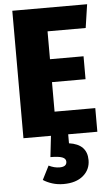

<svg xmlns="http://www.w3.org/2000/svg" viewBox="-63 -735 597 1043"><g transform="rotate(-5 236.0 -214.0)"><path d="M226 -129H448V0H289V49Q387 63 387 149Q387 201 348 234Q309 267 241 267Q208 267 179.5 258Q151 249 130 235L168 160Q198 175 227 175Q266 175 266 147Q266 130 246 122.5Q226 115 182 115L195 0H45V-695H453L434 -567H226V-415H409V-290H226Z"/></g></svg>

Font: Fira Sans Condensed ExtraBold
Style: Regular
Weight: 800
Width: 3
Designer: Carrois Corporate & Edenspiekermann AG
Foundry: Carrois Corporate GbR & Edenspiekermann AG
Version: Version 4.203